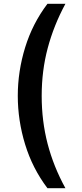

<svg xmlns="http://www.w3.org/2000/svg" viewBox="-20 -881 430 1004"><path d="M73 -380Q73 -508 111.5 -633Q150 -758 228 -861H322Q261 -748 229.5 -629.5Q198 -511 198 -380Q198 -248 229 -129Q260 -10 322 103H228Q150 0 111.5 -125.5Q73 -251 73 -380Z"/></svg>

Font: Krub SemiBold
Style: Regular
Weight: 600
Version: Version 1.000; ttfautohint (v1.6)